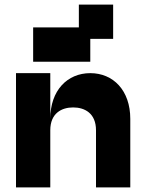

<svg xmlns="http://www.w3.org/2000/svg" viewBox="-20 -820 640 840"><path d="M375 -500C275 -500 200 -425 200 -300V-500H50V0H200V-250C200 -325 250 -350 300 -350C350 -350 400 -325 400 -250V0H550V-300C550 -425 475 -500 375 -500ZM125 -550H375V-650H475V-800H325V-700H125Z"/></svg>

Font: LS-VG5000 Bold
Style: Regular
Weight: 400
Designer: Justin Bihan, 2021
Foundry: Justin Bihan, 2021
Version: Version 1.000;Glyphs 3.1.2 (3151)